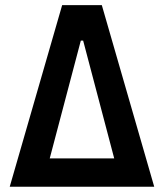

<svg xmlns="http://www.w3.org/2000/svg" viewBox="-20 -713 626 733"><path d="M17.1 0 217.3 -693.4H368.7L568.8 0ZM169.9 -108.4H416L297.4 -558.1H288.6Z"/></svg>

Font: Cascadia Mono NF SemiBold
Style: Regular
Weight: 600
Monospace: yes
Designer: Aaron Bell
Foundry: Saja Typeworks
Version: Version 2404.023; ttfautohint (v1.8.4)